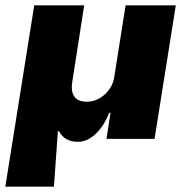

<svg xmlns="http://www.w3.org/2000/svg" viewBox="-27 -523 706 723"><path d="M-7 180 102 -503H290L246 -220Q241 -194 245.5 -176Q250 -158 263.5 -149Q277 -140 300 -140Q326 -140 348 -153Q370 -166 385.5 -188Q401 -210 404 -238L446 -503H635L555 0H374L389 -98H384Q365 -49 333.5 -19Q302 11 266 11Q240 11 222.5 0.5Q205 -10 196 -28L191 -29L176 180Z"/></svg>

Font: Nunito Sans 8pt Black
Style: Italic
Weight: 900
Italic angle: -9°
Version: Version 3.101;gftools[0.9.27]